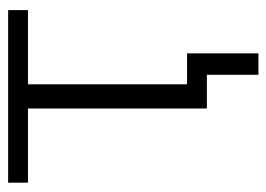

<svg xmlns="http://www.w3.org/2000/svg" viewBox="-114 -428 671 484"><g transform="rotate(-90 222.0 -185.5)"><path d="M191 0H276V130H330V-50H252V-451H439V-501H4V-451H191Z"/></g></svg>

Font: Poppy and Pepper Light
Style: Regular
Weight: 300
Designer: Thy Ha
Foundry: Thy Ha
Version: Version 0.001;Glyphs 3.2 (3227)